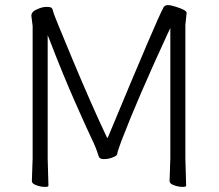

<svg xmlns="http://www.w3.org/2000/svg" viewBox="-20 -727 857 753"><path d="M645 -17 648 -106V-594V-617L638 -596Q520 -341 456 -174Q440 -131 440 -124Q440 -117 425 -111Q408 -103 387 -103Q370 -103 367 -114Q356 -150 339 -184Q323 -217 275 -325.5Q227 -434 177 -564L167 -589V-562V-105L170 1Q170 6 157 6Q139 6 121 -1Q105 -7 105 -17L108 -106V-624V-625L103 -665Q103 -681 124 -690Q146 -700 161 -700Q176 -700 181 -697Q186 -694 188 -683Q191 -669 264 -495Q337 -320 396 -195L401 -185L406 -195Q601 -664 620 -695V-696Q626 -707 637 -707Q650 -707 668 -701Q711 -688 712 -677L707 -629V-628V-105L710 1Q710 6 697 6Q679 6 661 -1Q645 -7 645 -17Z"/></svg>

Font: LXGW WenKai Light
Style: Regular
Weight: 300
Designer: LXGW / Fontworks Inc.
Foundry: LXGW / Fontworks Inc.
Version: Version 1.501; October 10, 2024